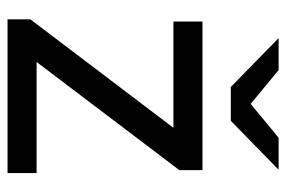

<svg xmlns="http://www.w3.org/2000/svg" viewBox="-148 -630 777 522"><g transform="rotate(90 241.0 -368.5)"><path d="M450 -79H148L442 -467V-530H38V-451H327L32 -62V0H450ZM441 -737H354L262 -661L170 -737H83L216 -607H308Z"/></g></svg>

Font: Rookery
Style: Regular
Weight: 400
Designer: Ryan Kimball / Julieta Ulanovsky
Foundry: Motorola Mobility LLC.
Version: Version 1.0